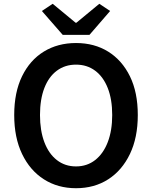

<svg xmlns="http://www.w3.org/2000/svg" viewBox="-20 -979 802 1013"><path d="M381 14Q285 14 211.5 -33Q138 -80 96.5 -166.5Q55 -253 55 -372Q55 -492 96.5 -577Q138 -662 211.5 -707Q285 -752 381 -752Q478 -752 551 -706.5Q624 -661 665.5 -576.5Q707 -492 707 -372Q707 -253 665.5 -166.5Q624 -80 551 -33Q478 14 381 14ZM381 -101Q439 -101 482 -134.5Q525 -168 548.5 -229Q572 -290 572 -372Q572 -455 548.5 -514.5Q525 -574 482 -606Q439 -638 381 -638Q323 -638 280 -606Q237 -574 214 -514.5Q191 -455 191 -372Q191 -290 214 -229Q237 -168 280 -134.5Q323 -101 381 -101ZM311 -795 201 -921 258 -959 379 -859H383L504 -959L561 -921L452 -795Z"/></svg>

Font: Noto Sans JP SemiBold
Style: Regular
Weight: 600
Designer: Ryoko NISHIZUKA  (kana, bopomofo & ideographs); Paul D. Hunt (Latin, Greek & Cyrillic); Sandoll Communications , Soo-you
Foundry: Adobe
Version: Version 2.004-H2;hotconv 1.0.118;makeotfexe 2.5.65603